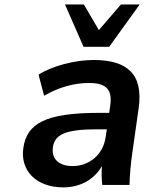

<svg xmlns="http://www.w3.org/2000/svg" viewBox="-20 -813 686 844"><path d="M258.3 10.7C334.5 10.7 395 -25.4 428.2 -83C425.8 -55.2 426.3 -27.3 429.7 0H549.3C550.3 -47.9 555.2 -96.2 562 -143.6L589.4 -336.9C610.8 -485.8 541 -549.3 391.1 -549.3C310.5 -549.3 210.9 -523.9 149.4 -484.9L173.8 -392.1C238.3 -429.7 306.2 -448.2 370.6 -448.2C444.8 -448.2 474.6 -421.4 464.8 -350.6L460 -316.9H415.5C177.2 -316.9 97.7 -269 82.5 -162.1C68.4 -64 138.2 10.7 258.3 10.7ZM460 -607.4 594.2 -793.5H511.7L414.6 -680.7L348.6 -793.5H265.6L347.2 -607.4ZM299.3 -83C237.8 -83 205.6 -115.2 212.4 -165C220.2 -219.7 262.7 -244.6 405.8 -244.6H449.7L444.3 -210C433.1 -131.3 370.6 -83 299.3 -83Z"/></svg>

Font: Winston SemiBold
Style: Italic
Weight: 600
Italic angle: -8.13011°
Designer: Vernon Adams, Kim Jin-seong, David Berlow, Cristiano Sobral
Foundry: The Winston Project Authors
Version: Version 3.004